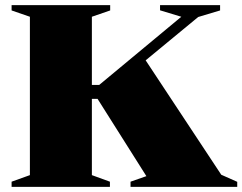

<svg xmlns="http://www.w3.org/2000/svg" viewBox="-20 -725 940 745"><path d="M838.5 -47 900.5 -19.5V0H486.5V-20L548 -41.5L358.5 -341.5H272V-395.5H365L683.5 -660L601 -685V-705H834V-684.5L749 -659L423.5 -390.5L538.5 -501ZM336.5 -660V-45.5L406.5 -20V0H25V-20L96 -45.5V-660L25 -684.5V-705H407.5V-684.5Z"/></svg>

Font: Newsreader 60pt ExtraBold
Style: Regular
Weight: 800
Designer: Hugues Gentile
Foundry: Production Type
Version: Version 1.003